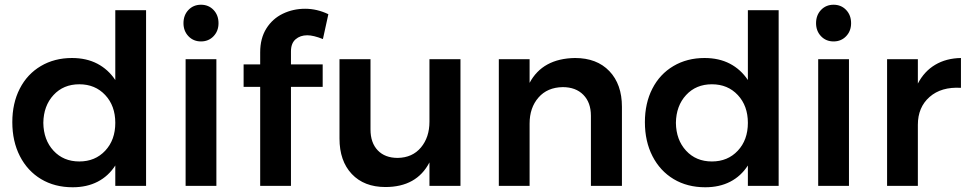

<svg xmlns="http://www.w3.org/2000/svg" viewBox="-20 -785 4089 811"><path d="M597 -742V0H467V-86Q438 -41 392.5 -17.5Q347 6 287 6Q211 6 153.5 -28.5Q96 -63 64 -125.5Q32 -188 32 -269Q32 -349 63.5 -410.5Q95 -472 152.5 -506Q210 -540 284 -540Q345 -540 391 -516Q437 -492 467 -447V-742ZM467 -266Q467 -338 424.5 -383.5Q382 -429 315 -429Q248 -429 206 -383.5Q164 -338 163 -266Q164 -194 206 -148.5Q248 -103 315 -103Q382 -103 424.5 -148.5Q467 -194 467 -266Z M764 -535H894V0H764ZM903 -687Q903 -654 882 -632Q861 -610 829 -610Q797 -610 776 -632Q755 -654 755 -687Q755 -721 776 -743Q797 -765 829 -765Q861 -765 882 -743Q903 -721 903 -687Z M1209 -568V-513H1343V-418H1209V0H1079V-418H1009V-513H1079V-564Q1079 -623 1105 -664.5Q1131 -706 1174.5 -727Q1218 -748 1269 -748Q1319 -748 1367 -725L1344 -620Q1304 -636 1278 -636Q1248 -636 1228.5 -619Q1209 -602 1209 -568Z M1925 -535V0H1794V-99Q1740 5 1608 5Q1518 5 1466 -50Q1414 -105 1414 -200V-535H1545V-238Q1545 -182 1575.5 -150Q1606 -118 1660 -118Q1722 -119 1758 -162Q1794 -205 1794 -271V-535Z M2607 -334V0H2476V-296Q2476 -352 2444 -384.5Q2412 -417 2357 -417Q2292 -416 2254.5 -373Q2217 -330 2217 -263V0H2087V-535H2217V-435Q2272 -538 2409 -540Q2501 -540 2554 -484.5Q2607 -429 2607 -334Z M3269 -742V0H3139V-86Q3110 -41 3064.5 -17.5Q3019 6 2959 6Q2883 6 2825.5 -28.5Q2768 -63 2736 -125.5Q2704 -188 2704 -269Q2704 -349 2735.5 -410.5Q2767 -472 2824.5 -506Q2882 -540 2956 -540Q3017 -540 3063 -516Q3109 -492 3139 -447V-742ZM3139 -266Q3139 -338 3096.5 -383.5Q3054 -429 2987 -429Q2920 -429 2878 -383.5Q2836 -338 2835 -266Q2836 -194 2878 -148.5Q2920 -103 2987 -103Q3054 -103 3096.5 -148.5Q3139 -194 3139 -266Z M3436 -535H3566V0H3436ZM3575 -687Q3575 -654 3554 -632Q3533 -610 3501 -610Q3469 -610 3448 -632Q3427 -654 3427 -687Q3427 -721 3448 -743Q3469 -765 3501 -765Q3533 -765 3554 -743Q3575 -721 3575 -687Z M4039 -540V-414Q3956 -419 3906.5 -375.5Q3857 -332 3857 -258V0H3727V-535H3857V-432Q3884 -484 3930.5 -511.5Q3977 -539 4039 -540Z"/></svg>

Font: Montserrat arm2 Medium
Style: Regular
Weight: 500
Designer: Julieta Ulanovsky
Foundry: Julieta Ulanovsky
Version: Version 6.000